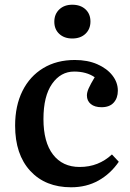

<svg xmlns="http://www.w3.org/2000/svg" viewBox="-20 -779 551 813"><path d="M281 14Q172 14 108 -55.5Q44 -125 44 -247Q44 -331 75 -393.5Q106 -456 163 -490.5Q220 -525 297 -525Q351 -525 392 -507Q433 -489 456 -459.5Q479 -430 479 -395Q479 -364 461.5 -344.5Q444 -325 410 -325Q381 -325 364.5 -338.5Q348 -352 348 -375Q348 -388 355.5 -405Q363 -422 381 -452Q346 -476 294 -476Q237 -476 200.5 -424Q164 -372 164 -275Q164 -177 204.5 -124.5Q245 -72 317 -72Q358 -72 392 -85.5Q426 -99 454 -125L483 -94Q448 -43 397 -14.5Q346 14 281 14ZM286 -616Q252 -616 231 -635.5Q210 -655 210 -687Q210 -719 231 -739Q252 -759 286 -759Q321 -759 342 -739.5Q363 -720 363 -688Q363 -656 342 -636Q321 -616 286 -616Z"/></svg>

Font: Literata 36pt Medium
Style: Regular
Weight: 500
Designer: Latin by Veronika Burian and Jose Scaglione. Greek by Irene Vlachou. Cyrillic by Vera Evstafieva.
Foundry: TypeTogether
Version: Version 3.002